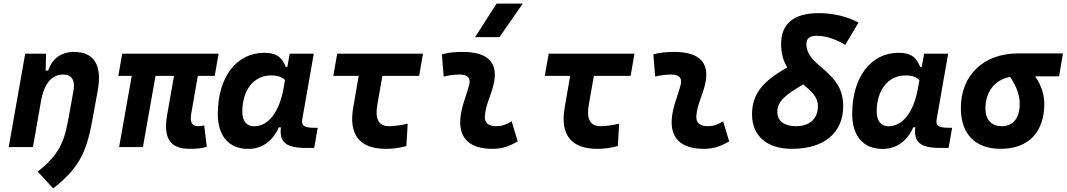

<svg xmlns="http://www.w3.org/2000/svg" viewBox="-20 -815 5911 1064"><path d="M28.3 0H162.6L206.5 -250.5V-249.5C225.1 -363.8 274.9 -401.9 330.6 -401.9C376 -401.9 397.9 -371.1 387.2 -312.5L360.4 -163.6C338.4 -43 317.4 35.2 189 136.2L274.9 229C432.1 106.9 463.4 7.8 494.6 -164.6L522 -315.4C546.9 -454.1 501 -527.3 390.6 -527.3C317.4 -527.3 269 -489.7 247.1 -423.8H232.9L235.4 -517.6H119.6Z M1030.8 9.8C1071.8 9.8 1092.3 7.3 1126 -1L1111.8 -119.6C1097.2 -117.2 1086.9 -115.7 1077.1 -115.7C1043 -115.7 1031.7 -138.2 1040 -186.5L1076.2 -394.5H1169.9L1191.4 -517.6H657.2L635.7 -394.5H710L640.1 0H772L841.8 -394.5H944.3L906.2 -178.2C883.8 -49.3 922.4 9.8 1030.8 9.8Z M1572.3 -444.3H1563.5C1545.4 -490.7 1519 -522.5 1444.8 -522.5C1290 -522.5 1187 -387.2 1187 -184.1C1187 -60.5 1248.5 10.3 1356 10.3C1431.2 10.3 1491.7 -32.7 1525.4 -109.4H1536.6C1527.3 -25.9 1565.4 4.9 1676.8 4.9H1721.2L1740.7 -106.9H1722.2C1661.1 -106.9 1649.4 -120.6 1655.3 -154.8L1718.8 -517.6H1585.4ZM1482.4 -397C1522.5 -397 1543.9 -386.7 1559.6 -371.6L1551.3 -325.7C1527.3 -191.9 1466.3 -115.2 1387.7 -115.2C1346.7 -115.2 1322.8 -144.5 1322.8 -196.3C1322.8 -316.9 1386.7 -397 1482.4 -397Z M2117.7 9.8C2158.2 9.8 2197.3 4.4 2231.9 -5.9L2239.3 -129.4C2199.2 -120.6 2163.6 -115.7 2134.8 -115.7C2079.1 -115.7 2057.1 -155.8 2070.8 -232.9L2099.1 -394.5H2302.7L2324.2 -517.6H1848.6L1827.1 -394.5H1967.8L1937.5 -219.7C1911.1 -68.8 1972.7 9.8 2117.7 9.8Z M2815.4 -142.6C2781.7 -123 2761.2 -115.7 2729 -115.7C2686 -115.7 2664.6 -134.8 2667 -172.4C2671.4 -234.9 2699.7 -281.2 2714.8 -345.2C2744.1 -465.3 2687 -527.3 2543.9 -527.3C2505.4 -527.3 2466.8 -524.4 2428.7 -513.7L2439 -390.6C2468.8 -398.4 2498.5 -401.9 2528.3 -401.9C2571.8 -401.9 2589.8 -382.3 2580.1 -345.2C2565.9 -288.1 2535.2 -222.7 2530.8 -153.3C2523.9 -46.4 2585 9.8 2710 9.8C2767.1 9.8 2809.1 -8.3 2849.1 -31.2ZM2612.8 -609.4H2748L2877 -794.9H2731.9Z M3289.6 9.8C3330.1 9.8 3369.1 4.4 3403.8 -5.9L3411.1 -129.4C3371.1 -120.6 3335.4 -115.7 3306.6 -115.7C3251 -115.7 3229 -155.8 3242.7 -232.9L3271 -394.5H3474.6L3496.1 -517.6H3020.5L2999 -394.5H3139.6L3109.4 -219.7C3083 -68.8 3144.5 9.8 3289.6 9.8Z M3987.3 -142.6C3953.6 -123 3933.1 -115.7 3900.9 -115.7C3857.9 -115.7 3836.4 -134.8 3838.9 -172.4C3843.3 -234.9 3871.6 -281.2 3886.7 -345.2C3916 -465.3 3858.9 -527.3 3715.8 -527.3C3677.2 -527.3 3638.7 -524.4 3600.6 -513.7L3610.8 -390.6C3640.6 -398.4 3670.4 -401.9 3700.2 -401.9C3743.7 -401.9 3761.7 -382.3 3752 -345.2C3737.8 -288.1 3707 -222.7 3702.6 -153.3C3695.8 -46.4 3756.8 9.8 3881.8 9.8C3939 9.8 3981 -8.3 4021 -31.2Z M4369.1 9.8C4547.4 9.8 4652.8 -78.6 4652.8 -228C4652.8 -425.8 4448.7 -441.9 4448.7 -571.3C4448.7 -602.1 4467.8 -616.7 4505.9 -616.7C4562 -616.7 4616.2 -594.7 4664.1 -566.4L4737.8 -689.9C4674.3 -724.1 4597.2 -742.2 4517.1 -742.2C4378.4 -742.2 4308.6 -683.6 4308.6 -570.8C4308.6 -516.1 4322.3 -474.6 4342.8 -441.4C4214.4 -368.7 4147.5 -299.8 4147.5 -181.6C4147.5 -61.5 4230 9.8 4369.1 9.8ZM4431.2 -347.2C4474.6 -310.5 4512.7 -278.8 4512.7 -227.1C4512.7 -157.2 4467.3 -115.7 4390.6 -115.7C4325.7 -115.7 4287.6 -145 4287.6 -194.8C4287.6 -255.4 4336.4 -291.5 4431.2 -347.2Z M5087.9 -444.3H5079.1C5061 -490.7 5034.7 -522.5 4960.4 -522.5C4805.7 -522.5 4702.6 -387.2 4702.6 -184.1C4702.6 -60.5 4764.2 10.3 4871.6 10.3C4946.8 10.3 5007.3 -32.7 5041 -109.4H5052.2C5043 -25.9 5081.1 4.9 5192.4 4.9H5236.8L5256.3 -106.9H5237.8C5176.8 -106.9 5165 -120.6 5170.9 -154.8L5234.4 -517.6H5101.1ZM4998 -397C5038.1 -397 5059.6 -386.7 5075.2 -371.6L5066.9 -325.7C5043 -191.9 4981.9 -115.2 4903.3 -115.2C4862.3 -115.2 4838.4 -144.5 4838.4 -196.3C4838.4 -316.9 4902.3 -397 4998 -397Z M5524.9 9.8C5678.7 9.8 5767.1 -81.5 5767.1 -240.2C5767.1 -291 5750.5 -343.3 5716.3 -392.1H5849.1L5870.6 -519H5621.6C5430.7 -519 5304.7 -398.4 5304.7 -215.8C5304.7 -72.3 5384.8 9.8 5524.9 9.8ZM5577.1 -388.7C5614.3 -337.4 5630.9 -285.2 5630.9 -240.2C5630.9 -161.1 5595.2 -115.7 5532.2 -115.7C5474.1 -115.7 5440.9 -151.9 5440.9 -213.9C5440.9 -307.6 5493.7 -373 5577.1 -388.7Z"/></svg>

Font: Cascadia Code NF
Style: Bold Italic
Weight: 700
Italic angle: -10°
Monospace: yes
Designer: Aaron Bell
Foundry: Saja Typeworks
Version: Version 2404.023